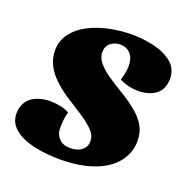

<svg xmlns="http://www.w3.org/2000/svg" viewBox="-124 -627 724 746"><g transform="rotate(20 238.5 -254.0)"><path d="M203 22Q163 22 123.5 16.5Q84 11 51.5 -2Q19 -15 0 -36.5Q-19 -58 -19 -90Q-18 -119 -4.5 -138.5Q9 -158 34 -168Q59 -178 91 -178Q111 -178 132.5 -173.5Q154 -169 168 -160Q163 -141 161.5 -125.5Q160 -110 160 -90Q161 -65 177.5 -49Q194 -33 222 -33Q252 -33 270 -47Q288 -61 288 -83Q289 -109 266.5 -131Q244 -153 210.5 -174Q177 -195 142 -218Q113 -238 89.5 -260.5Q66 -283 52 -310.5Q38 -338 38 -372Q39 -412 62 -442Q85 -472 123 -491.5Q161 -511 207 -520.5Q253 -530 300 -530Q347 -530 392.5 -519Q438 -508 467 -483.5Q496 -459 496 -417Q495 -374 467 -353Q439 -332 394 -332Q375 -332 354 -337Q333 -342 317 -351Q321 -363 324 -377Q327 -391 328 -406Q329 -438 314 -457.5Q299 -477 270 -478Q248 -478 231 -465.5Q214 -453 213 -428Q212 -405 229.5 -384Q247 -363 275.5 -343.5Q304 -324 336 -305Q371 -284 399 -261.5Q427 -239 443.5 -211.5Q460 -184 460 -146Q459 -98 429 -60Q399 -22 342 -0.5Q285 21 203 22Z"/></g></svg>

Font: Sansita Swashed Light ExtraBold
Style: Regular
Weight: 800
Version: Version 1.003